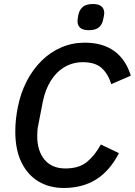

<svg xmlns="http://www.w3.org/2000/svg" viewBox="-20 -922 670 954"><path d="M297 12Q226 12 172 -20Q118 -52 87 -114.5Q56 -177 56 -269Q56 -301 59.5 -332Q63 -363 69 -392Q83 -461 113 -519Q143 -577 186.5 -620Q230 -663 284.5 -686.5Q339 -710 401 -710Q490 -710 547.5 -668.5Q605 -627 630 -546L533 -504Q517 -555 485 -584Q453 -613 392 -613Q342 -613 301 -589Q260 -565 232.5 -521Q205 -477 193 -418L171 -305Q167 -288 166 -273.5Q165 -259 165 -246Q165 -172 201.5 -128.5Q238 -85 305 -85Q372 -85 411.5 -117Q451 -149 481 -204L571 -161Q525 -72 457 -30Q389 12 297 12ZM421 -772Q392 -772 378.5 -784Q365 -796 365 -817Q365 -822 366 -827.5Q367 -833 369 -847Q374 -872 390.5 -887Q407 -902 442 -902Q471 -902 484.5 -890Q498 -878 498 -857Q498 -852 497 -846.5Q496 -841 493 -827Q489 -802 472.5 -787Q456 -772 421 -772Z"/></svg>

Font: IBM Plex Sans Medium
Style: Italic
Weight: 500
Italic angle: -11.31°
Designer: Mike Abbink, Paul van der Laan, Pieter van Rosmalen
Foundry: Bold Monday
Version: Version 3.201